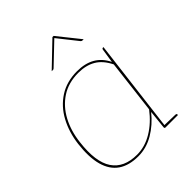

<svg xmlns="http://www.w3.org/2000/svg" viewBox="-200 -814 934 934"><g transform="rotate(-45 267.5 -347.0)"><path d="M206 6Q142 6 102 -21.5Q62 -49 46.5 -104.5Q31 -160 41 -244Q50 -316 81 -373.5Q112 -431 164 -464.5Q216 -498 287 -498Q341 -498 379 -476.5Q417 -455 439 -410L450 -482Q451 -490 458 -490H461L401 0H398Q391 0 392 -8L402 -103Q362 -53 311.5 -23.5Q261 6 206 6ZM207 -4Q261 -4 312 -34.5Q363 -65 404 -119L437 -395Q412 -445 375 -466.5Q338 -488 286 -488Q218 -488 169 -456Q120 -424 90.5 -369Q61 -314 53 -244Q38 -122 77.5 -63Q117 -4 207 -4ZM398 0 400 -12 477 -10Q479 -10 481.5 -8.5Q484 -7 484 -5L483 0ZM200 -585 320 -700H328L420 -585H411Q407 -585 403 -589L323 -690L217 -589Q216 -588 214 -586.5Q212 -585 209 -585Z"/></g></svg>

Font: Aleo Thin
Style: Italic
Weight: 250
Italic angle: -7°
Designer: Alessio Laiso
Foundry: Alessio Laiso
Version: Version 2.001;gftools[0.9.29]